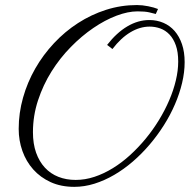

<svg xmlns="http://www.w3.org/2000/svg" viewBox="-20 -725 748 757"><path d="M594.2 -669.9Q585 -672.4 568.4 -676.3Q551.8 -680.2 522.5 -680.2Q484.4 -680.2 439.2 -663.1Q394 -646 348.1 -614.7Q302.2 -583.5 259.3 -539.8Q216.3 -496.1 183.1 -443.1Q149.9 -390.1 129.9 -329.3Q109.9 -268.6 109.9 -203.6Q109.9 -158.2 122.3 -123Q134.8 -87.9 157 -64Q179.2 -40 210.2 -27.8Q241.2 -15.6 278.3 -15.6Q315.4 -15.6 352.3 -27.8Q389.2 -40 424.6 -61.8Q460 -83.5 492.7 -113.3Q525.4 -143.1 554.2 -178Q583 -212.9 606.7 -251.7Q630.4 -290.5 647.2 -329.8Q664.1 -369.1 673.3 -408Q682.6 -446.8 682.6 -482.4Q682.6 -520 673.3 -546.1Q664.1 -572.3 648.2 -588.9Q632.3 -605.5 612.1 -612.8Q591.8 -620.1 569.8 -620.1Q531.7 -620.1 494.4 -597.9Q457 -575.7 423.3 -531.7L402.3 -547.9Q439.9 -596.2 482.2 -621.1Q524.4 -646 568.8 -646Q598.6 -646 624.3 -635Q649.9 -624 668.5 -602.8Q687 -581.5 697.5 -550.8Q708 -520 708 -480Q708 -440.4 698 -398.2Q688 -356 669.9 -314Q651.9 -272 626.2 -231.4Q600.6 -190.9 569.8 -154.8Q539.1 -118.7 503.7 -88.1Q468.3 -57.6 430.2 -35.4Q392.1 -13.2 352.3 -0.7Q312.5 11.7 272.9 11.7Q220.7 11.7 179.9 -6.8Q139.2 -25.4 111.1 -56.9Q83 -88.4 68.4 -129.6Q53.7 -170.9 53.7 -216.8Q53.7 -279.3 70.8 -339.8Q87.9 -400.4 118.9 -454.6Q149.9 -508.8 192.9 -554.7Q235.8 -600.6 287.6 -634Q339.4 -667.5 398.2 -686.3Q457 -705.1 520 -705.1Q541 -705.1 564.2 -700.4Q587.4 -695.8 603 -689.5Z"/></svg>

Font: Parisienne
Style: Regular
Weight: 400
Designer: Astigmatic (AOETI)
Foundry: Astigmatic (AOETI)
Version: Version 1.000